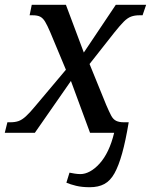

<svg xmlns="http://www.w3.org/2000/svg" viewBox="-40 -556 632 804"><path d="M336 228Q303 228 278.5 222Q254 216 238 209L251 167Q260 169 273 171Q286 173 297 173Q316 173 336.5 162Q357 151 377 129Q397 107 412.5 74.5Q428 42 438 0H337L257 -217L106 0H-20L-9 -44H4Q23 -44 37.5 -49Q52 -54 68.5 -69Q85 -84 108 -112L236 -264L170 -422Q158 -450 149 -465Q140 -480 128.5 -486Q117 -492 97 -492H84L93 -536H236L311 -336L445 -536H572L557 -492H543Q524 -492 509 -486.5Q494 -481 478.5 -465.5Q463 -450 439 -420L335 -288L405 -116Q417 -88 425.5 -72Q434 -56 446.5 -50Q459 -44 478 -44H499Q486 34 471.5 86Q457 138 439.5 169.5Q422 201 397 214.5Q372 228 336 228Z"/></svg>

Font: ET Text
Style: Italic
Weight: 470
Italic angle: -12°
Designer: Monotype Design Team
Foundry: Monotype Imaging Inc.
Version: Version 2.009